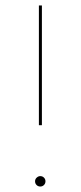

<svg xmlns="http://www.w3.org/2000/svg" viewBox="-20 -678 296 701"><path d="M122 -658H133V-221H122ZM108 -16Q108 -24 114 -29.5Q120 -35 127 -35Q135 -35 140.5 -29.5Q146 -24 146 -16Q146 -8 140.5 -2.5Q135 3 127 3Q119 3 113.5 -2.5Q108 -8 108 -16Z"/></svg>

Font: Ysabeau Infant Hairline
Style: Regular
Weight: 100
Designer: Christian Thalmann (Catharsis Fonts)
Version: Version 0.003